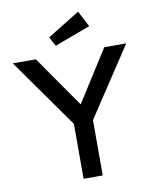

<svg xmlns="http://www.w3.org/2000/svg" viewBox="-98 -993 856 1067"><g transform="rotate(-10 330.0 -460.0)"><path d="M286 0V-310L10 -700H140L342 -410L526 -700H650L394 -312V0ZM262 -755 234 -807 417 -920 464 -830Z"/></g></svg>

Font: Lexend
Style: Regular
Weight: 400
Designer: Bonnie Shaver-Troup, Thomas Jockin
Foundry: Lexend
Version: Version 1.007; ttfautohint (v1.8.3)